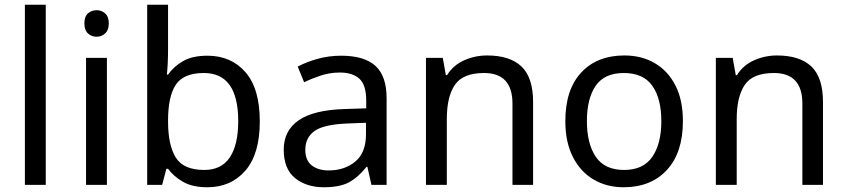

<svg xmlns="http://www.w3.org/2000/svg" viewBox="-20 -780 3573 810"><path d="M173 0H85V-760H173Z M388 -737Q408 -737 423.5 -723.5Q439 -710 439 -681Q439 -653 423.5 -639Q408 -625 388 -625Q366 -625 351 -639Q336 -653 336 -681Q336 -710 351 -723.5Q366 -737 388 -737ZM431 -536V0H343V-536Z M689 -575Q689 -541 687.5 -511.5Q686 -482 684 -465H689Q712 -499 752 -522Q792 -545 855 -545Q955 -545 1015.5 -475.5Q1076 -406 1076 -268Q1076 -130 1015 -60Q954 10 855 10Q792 10 752 -13Q712 -36 689 -68H682L664 0H601V-760H689ZM840 -472Q755 -472 722 -423Q689 -374 689 -271V-267Q689 -168 721.5 -115.5Q754 -63 842 -63Q914 -63 949.5 -116Q985 -169 985 -269Q985 -472 840 -472Z M1419 -545Q1517 -545 1564 -502Q1611 -459 1611 -365V0H1547L1530 -76H1526Q1491 -32 1452.5 -11Q1414 10 1346 10Q1273 10 1225 -28.5Q1177 -67 1177 -149Q1177 -229 1240 -272.5Q1303 -316 1434 -320L1525 -323V-355Q1525 -422 1496 -448Q1467 -474 1414 -474Q1372 -474 1334 -461.5Q1296 -449 1263 -433L1236 -499Q1271 -518 1319 -531.5Q1367 -545 1419 -545ZM1445 -259Q1345 -255 1306.5 -227Q1268 -199 1268 -148Q1268 -103 1295.5 -82Q1323 -61 1366 -61Q1434 -61 1479 -98.5Q1524 -136 1524 -214V-262Z M2035 -546Q2131 -546 2180 -499.5Q2229 -453 2229 -349V0H2142V-343Q2142 -472 2022 -472Q1933 -472 1899 -422Q1865 -372 1865 -278V0H1777V-536H1848L1861 -463H1866Q1892 -505 1938 -525.5Q1984 -546 2035 -546Z M2861 -269Q2861 -136 2793.5 -63Q2726 10 2611 10Q2540 10 2484.5 -22.5Q2429 -55 2397 -117.5Q2365 -180 2365 -269Q2365 -402 2432 -474Q2499 -546 2614 -546Q2687 -546 2742.5 -513.5Q2798 -481 2829.5 -419.5Q2861 -358 2861 -269ZM2456 -269Q2456 -174 2493.5 -118.5Q2531 -63 2613 -63Q2694 -63 2732 -118.5Q2770 -174 2770 -269Q2770 -364 2732 -418Q2694 -472 2612 -472Q2530 -472 2493 -418Q2456 -364 2456 -269Z M3258 -546Q3354 -546 3403 -499.5Q3452 -453 3452 -349V0H3365V-343Q3365 -472 3245 -472Q3156 -472 3122 -422Q3088 -372 3088 -278V0H3000V-536H3071L3084 -463H3089Q3115 -505 3161 -525.5Q3207 -546 3258 -546Z"/></svg>

Font: Noto Sans Syloti Nagri
Style: Regular
Weight: 400
Designer: Monotype Design Team
Foundry: Monotype Imaging Inc.
Version: Version 2.003; ttfautohint (v1.8.4.7-5d5b)